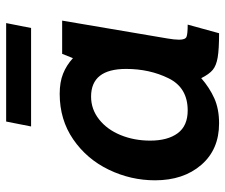

<svg xmlns="http://www.w3.org/2000/svg" viewBox="-74 -648 732 624"><g transform="rotate(-90 292.0 -336.0)"><path d="M18 -198Q18 -277 52.5 -348.5Q87 -420 151 -464Q215 -508 299 -508Q337 -508 364.5 -497Q392 -486 415 -465L429 -500H537L479 -158Q475 -135 475 -120Q475 -100 484 -96Q493 -92 524 -92L496 10Q444 10 417.5 5.5Q391 1 377 -10.5Q363 -22 350 -48Q319 -21 284.5 -5.5Q250 10 203 10Q118 10 68 -48Q18 -106 18 -198ZM380 -292Q380 -406 290 -406Q249 -406 216 -380Q183 -354 165 -310Q147 -266 147 -214Q147 -157 171 -124.5Q195 -92 245 -92Q319 -92 349.5 -154Q380 -216 380 -292ZM209 -682H529L513 -601H193Z"/></g></svg>

Font: Cabin
Style: Bold Italic
Weight: 700
Italic angle: -7°
Designer: Pablo Impallari
Foundry: Pablo Impallari. http://www.impallari.com Igino Marini. http://www.ikern.com
Version: Version 2.200